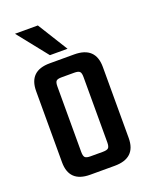

<svg xmlns="http://www.w3.org/2000/svg" viewBox="-126 -720 622 790"><g transform="rotate(-20 185.0 -325.5)"><path d="M220.2 -519H143.1L38.1 -650.9H138.2ZM242.2 -101.1V-387.2Q242.2 -405.3 236.1 -411.1Q230 -417 211.9 -417H157.2Q139.2 -417 133.5 -411.1Q127.9 -405.3 127.9 -387.2V-101.1Q127.9 -83 133.8 -76.9Q139.6 -70.8 157.2 -70.8H211.9Q230 -70.8 236.1 -76.9Q242.2 -83 242.2 -101.1ZM130.9 -487.8H237.8Q331.1 -487.8 331.1 -398.9V-87.9Q331.1 0 237.8 0H130.9Q39.1 0 39.1 -87.9V-398.9Q39.1 -487.8 130.9 -487.8Z"/></g></svg>

Font: Teko
Style: Regular
Weight: 400
Designer: Manushi Parikh, Jonny Pinhorn
Foundry: Indian Type Foundry
Version: Version 2.000;PS 1.0;hotconv 1.0.79;makeotf.lib2.5.61930